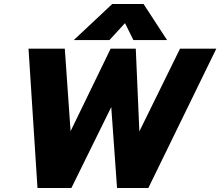

<svg xmlns="http://www.w3.org/2000/svg" viewBox="-20 -943 1105 963"><path d="M543 -923H700L818 -742H649L607 -827L529 -742H350ZM123 -699H305L334 -285L535 -699H661L679 -284L883 -699H1065L724 0H567L538 -406L338 0H168Z"/></svg>

Font: Prompt Bold
Style: Bold Italic
Weight: 700
Italic angle: -12°
Designer: Katatrad Team
Foundry: CadsonDemak
Version: Version 1.000